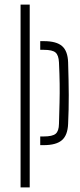

<svg xmlns="http://www.w3.org/2000/svg" viewBox="-20 -820 351 840"><path d="M156 -185V-223H171Q209.5 -223 223.5 -234.8Q237.5 -246.5 238 -278Q239.5 -331 240.5 -371.8Q241.5 -412.5 241 -453.2Q240.5 -494 238 -547Q236.5 -578.5 223 -590.2Q209.5 -602 172 -602H156V-640H172Q227 -640 251.8 -618.2Q276.5 -596.5 278 -547Q280.5 -466 280.8 -403.5Q281 -341 278 -278Q276 -228.5 251 -206.8Q226 -185 171 -185ZM70 0V-800H110V0Z"/></svg>

Font: Big Shoulders Stencil Text SC Thin
Style: Regular
Weight: 100
Designer: Patric King
Foundry: XO Type Co
Version: Version 2.001